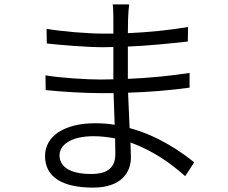

<svg xmlns="http://www.w3.org/2000/svg" viewBox="-20 -811 1040 874"><path d="M504 -181 505 -109C505 -37 454 -19 396 -19C292 -19 251 -56 251 -104C251 -152 305 -191 405 -191C439 -191 472 -187 504 -181ZM187 -468 188 -401C260 -393 370 -387 440 -387H497L502 -243C473 -248 444 -250 413 -250C271 -250 185 -190 185 -101C185 -6 262 43 404 43C534 43 576 -28 576 -95L574 -162C677 -126 763 -63 823 -9L864 -72C808 -117 704 -192 570 -228L563 -389C658 -392 747 -399 843 -412V-479C751 -465 657 -456 562 -452V-470V-599C658 -603 753 -613 835 -622L836 -688C747 -673 653 -664 562 -660L563 -725C564 -755 566 -774 568 -791H493C495 -779 496 -749 496 -732V-658H449C381 -658 255 -668 192 -680L193 -613C255 -606 379 -596 450 -596L496 -597V-470V-450L440 -449C372 -449 259 -456 187 -468Z"/></svg>

Font: Noto Sans CJK HK DemiLight
Style: Regular
Weight: 350
Designer: Ryoko NISHIZUKA 西塚涼子 (kana, bopomofo & ideographs); Paul D. Hunt (Latin, Greek & Cyrillic); Sandoll Communications 산돌커뮤니
Foundry: Adobe
Version: Version 2.004;hotconv 1.0.118;makeotfexe 2.5.65603